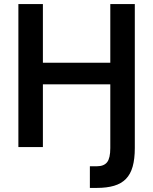

<svg xmlns="http://www.w3.org/2000/svg" viewBox="-20 -720 750 940"><path d="M420 94H454Q489 94 504.5 74Q520 54 520 5V-307H190V0H70V-700H190V-413H520V-700H640V5Q640 58 629.5 95.5Q619 133 596.5 156Q574 179 538.5 189.5Q503 200 454 200H420Z"/></svg>

Font: PT Root UI Web Bold
Style: Regular
Weight: 700
Designer: Vitaly Kuzmin
Foundry: ParaType Ltd.
Version: Version 1.000W